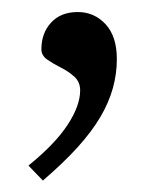

<svg xmlns="http://www.w3.org/2000/svg" viewBox="-20 -132 270 327"><path d="M28.5 150Q74 113 95.2 80.5Q116.5 48 116.5 22Q116.5 7.5 106.5 -1.5Q96.5 -10.5 83.5 -17Q70.5 -23.5 60.5 -30.5Q50.5 -37.5 50.5 -48Q50.5 -75.5 67 -93.5Q83.5 -111.5 112.5 -111.5Q140.5 -111.5 159.8 -90.8Q179 -70 179 -31.5Q179 -6 172.2 18.2Q165.5 42.5 150.8 67.5Q136 92.5 112 119Q88 145.5 53 175.5Z"/></svg>

Font: Newsreader Text
Style: Regular
Weight: 400
Designer: Hugues Gentile
Foundry: Production Type
Version: Version 1.001